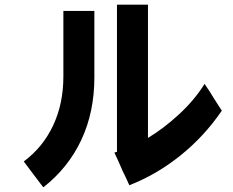

<svg xmlns="http://www.w3.org/2000/svg" viewBox="-20 -715 1002 824"><path d="M901 -288Q921 -256 932 -240Q856 -129 753.5 -47Q651 35 535 80Q523 52 506 18Q496 -6 487 -25.5Q478 -45 471 -60Q477 -63 482 -63V-695H615V-123Q683 -164 749 -225Q815 -286 858 -355Q879 -325 901 -288ZM152 71 82 -22Q164 -83 208 -176.5Q252 -270 252 -387V-668H385V-383Q385 -234 329 -114.5Q273 5 166 89Q162 83 152 71Z"/></svg>

Font: Gmarket Sans TTF Bold
Style: Regular
Weight: 700
Designer: Creative Director : Sungho Lee; Art Director : Kiwoong Choi; Project Manager : Sori Yang, Jongwook Yoon; Font Designer :
Foundry: Sandoll Inc.
Version: Version 1.000;hotconv 1.0.109;makeotfexe 2.5.65596